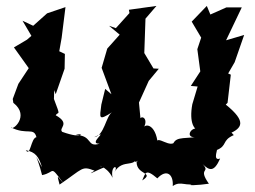

<svg xmlns="http://www.w3.org/2000/svg" viewBox="-20 -587 860 648"><path d="M566 -104C543 -91 495 -145 513 -86C513 -165 468 -179 460 -148C484 -182 462 -198 454 -188L449 -241L482 -314L516 -355L498 -356L467 -408L471 -524L508 -567L415 -554L417 -543L371 -492L348 -500L384 -470L342 -423L323 -358L356 -269L335 -287L322 -234C316 -187 312 -179 358 -208C337 -194 332 -129 298 -124C356 -154 273 -101 316 -102C271 -88 294 -131 235 -131C263 -142 265 -115 190 -142C176 -155 220 -169 168 -198C177 -213 186 -190 162 -253L163 -283L168 -269L198 -355L199 -405L180 -414L188 -459L201 -563L139 -542L92 -500L56 -517L86 -466L71 -453L27 -427L77 -357L42 -304L23 -253L25 -240C83 -195 20 -143 17 -157C71 -130 94 -159 103 -124C84 -121 83 -57 67 -80C100 -74 111 -58 122 -22C88 -81 105 -64 122 4C168 -5 146 -33 194 31C177 14 169 -8 181 36C262 -19 255 -28 299 -11C264 11 311 -15 332 -22C294 -32 339 -31 360 13C351 -30 384 -33 365 -4C395 -59 445 -10 443 -73C416 -12 463 -61 441 -40C441 4 503 -6 460 22C471 -1 469 -21 511 15C542 -18 566 1 563 41C591 21 608 45 645 31C588 42 654 38 685 33C646 -22 692 -3 664 -33C686 -12 702 -4 723 -52C694 -41 720 -94 710 -80C749 -95 727 -113 769 -131C761 -139 746 -160 752 -135C797 -154 814 -176 742 -234L748 -240L759 -335L750 -339L772 -377L804 -469L743 -451L796 -562H744L690 -538L678 -567L627 -514L659 -460L646 -421L656 -346L624 -297L647 -295L629 -235C618 -174 634 -143 660 -146C630 -174 594 -115 648 -125C591 -118 570 -127 561 -92Z"/></svg>

Font: Asimov Aggro
Style: Medium
Weight: 500
Designer: Google
Version: Version 2.000980; 2014